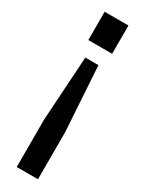

<svg xmlns="http://www.w3.org/2000/svg" viewBox="-194 -547 582 775"><g transform="rotate(30 96.5 -160.0)"><path d="M65.9 -320.8H127L146 -20V200.2H46.9V-20ZM41 -388.2V-520H151.9V-388.2Z"/></g></svg>

Font: Aspekta 450
Style: Regular
Weight: 450
Designer: Ivo Dolenc
Version: Version 2.000